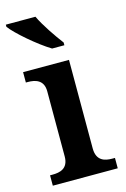

<svg xmlns="http://www.w3.org/2000/svg" viewBox="-118 -822 577 877"><g transform="rotate(-15 170.5 -383.0)"><path d="M178 -606H236V-619C207 -657 163 -721 142 -766H2V-756C27 -721 118 -642 178 -606ZM19 0H326V-49H313C279 -49 239 -58 239 -117V-536H22V-487H31C65 -487 106 -478 106 -423V-115C106 -57 65 -49 31 -49H19Z"/></g></svg>

Font: Noto Serif Oriya SemiBold
Style: Regular
Weight: 600
Designer: David Williams
Foundry: Google LLC, David Williams
Version: Version 1.051